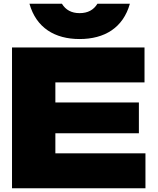

<svg xmlns="http://www.w3.org/2000/svg" viewBox="-20 -1003 843 1023"><path d="M275 -564H750V-750H44V0H755V-186H275V-293H720V-457H275ZM137 -983C173 -855 272 -795 404 -795C537 -795 636 -855 672 -983H499C479 -950 448 -933 404 -933C361 -933 330 -950 310 -983Z"/></svg>

Font: Bounded ExtBd
Style: Regular
Weight: 800
Designer: Vlad Churkin
Version: Version 3.0